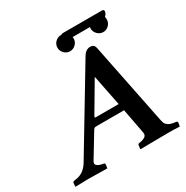

<svg xmlns="http://www.w3.org/2000/svg" viewBox="-181 -959 1080 1113"><g transform="rotate(-30 359.0 -402.0)"><path d="M310.1 -288.1H463.9Q459 -315.9 422.9 -494.1Q422.9 -494.1 308.1 -299.8Q301.3 -288.1 310.1 -288.1ZM627 -90.8Q630.9 -72.8 634.5 -64Q638.2 -55.2 651.1 -46.1Q664.1 -37.1 686 -34.2L700.2 -32.2Q710 -30.3 710 -22.9L706.1 0L704.1 2Q667 0 627.9 0L443.8 2L441.9 0L444.8 -22.9Q445.8 -30.8 452.1 -32.2L462.9 -34.2Q484.9 -38.1 496.3 -47.1Q507.8 -56.2 504.9 -73.2L473.1 -241.2H284.2Q272.9 -241.2 265.1 -227.1L171.9 -73.2Q163.1 -58.1 174.1 -48.1Q185.1 -38.1 206.1 -34.2L216.8 -32.2Q223.6 -31.2 224.1 -22.9L221.2 0L219.2 2Q131.3 0 95.2 0L8.8 2L6.8 0L8.8 -22.9Q9.8 -30.8 19 -32.2L33.2 -34.2Q85.9 -42 117.7 -94.7L438 -627Q457 -657.7 484.9 -658.2Q501 -658.2 508.5 -651.1Q516.1 -644 519 -627ZM374 -801.8Q374.5 -801.8 375 -801.8H376.5Q382.3 -805.7 388.2 -806.2H651.9Q664.1 -806.2 664.1 -793.9Q664.1 -792 663.1 -790Q661.1 -776.9 647.5 -765.1Q650.4 -756.8 649.9 -748Q649.9 -726.1 634 -710Q618.2 -693.8 596.2 -693.8Q574.2 -693.8 558.1 -710Q542 -726.1 542 -748Q542 -753.4 543 -757.8H427.2Q428.2 -752.9 428.2 -748Q428.2 -726.1 412.1 -710Q396 -693.8 374 -693.8Q352.1 -693.8 335.9 -710Q319.8 -726.1 319.8 -748Q319.8 -770 335.9 -785.9Q352.1 -801.8 374 -801.8Z"/></g></svg>

Font: Linux Libertine O
Style: Semibold Italic
Weight: 600
Italic angle: -11.5°
Designer: Philipp H. Poll
Foundry: Philipp H. Poll
Version: Version 5.1.2